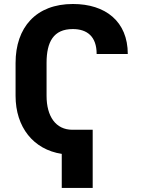

<svg xmlns="http://www.w3.org/2000/svg" viewBox="-20 -757 710 952"><path d="M339.1 -113.6C256 -113.6 210.9 -180.4 210.9 -282V-445.3C210.9 -549 245 -612.9 340.9 -612.9C411.9 -612.9 459.2 -576.3 459.2 -489.3H613.6C613.6 -650.6 503.2 -737.2 341.6 -737.2C158.4 -737.2 57.2 -621.1 57.2 -444.6V-282C57.2 -126.8 145.2 -15.6 286.2 6V174.7H439.6V-113.6Z"/></svg>

Font: Margiela Sans
Style: Bold
Weight: 700
Designer: Stefan Endress, Andreas Faust
Version: Version 1.100;FEAKit 1.0